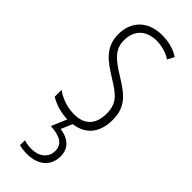

<svg xmlns="http://www.w3.org/2000/svg" viewBox="-257 -565 832 832"><g transform="rotate(45 158.5 -149.5)"><path d="M236 143C236 98 207 67 152 60L174 8C247 -1 284 -52 284 -127C284 -213 235 -244 169 -285C105 -325 74 -352 74 -407C74 -470 115 -505 176 -505C208 -505 242 -495 265 -479L281 -510C253 -529 216 -539 177 -539C84 -539 38 -481 38 -408C38 -329 88 -293 155 -252C214 -215 246 -193 246 -128C246 -63 213 -26 148 -26C106 -26 64 -41 35 -63V-21C59 -6 96 9 143 10L113 81C166 84 203 99 203 143C203 187 168 211 122 211C109 211 90 208 77 204V234C91 238 110 240 125 240C194 240 236 203 236 143Z"/></g></svg>

Font: Noto Sans Thai ExtCond ExtLt
Style: Regular
Weight: 200
Width: 2
Designer: Monotype Design Team
Foundry: Monotype Imaging Inc.
Version: Version 2.002